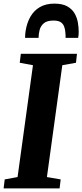

<svg xmlns="http://www.w3.org/2000/svg" viewBox="-28 -1040 454 1060"><path d="M-8 0 -2 -49.5 69 -62.5 154 -680 81 -693.5 87 -743H397L391.5 -693.5L316 -680L231 -62.5L307 -49.5L301 0ZM272 -1020Q316.5 -1020 343.2 -1005Q370 -990 383.8 -966Q397.5 -942 402 -915Q406.5 -888 406.5 -864.5Q406.5 -856 405.8 -847.2Q405 -838.5 403.5 -831H334Q334 -837 334 -842.5Q334 -848 333.5 -853.5Q332.5 -876 326.5 -892.5Q320.5 -909 306.8 -917.8Q293 -926.5 267 -926.5Q231 -926.5 213.5 -911.2Q196 -896 190.5 -873.8Q185 -851.5 185 -831H110.5Q110.5 -841.5 111.2 -851Q112 -860.5 113.5 -869.5Q120.5 -914 140 -948Q159.5 -982 192.5 -1001Q225.5 -1020 272 -1020Z"/></svg>

Font: Merriweather 24pt SemiCondensed Black
Style: Italic
Weight: 900
Width: 4
Italic angle: -7.8°
Designer: Eben Sorkin
Foundry: Eben Sorkin
Version: Version 2.101